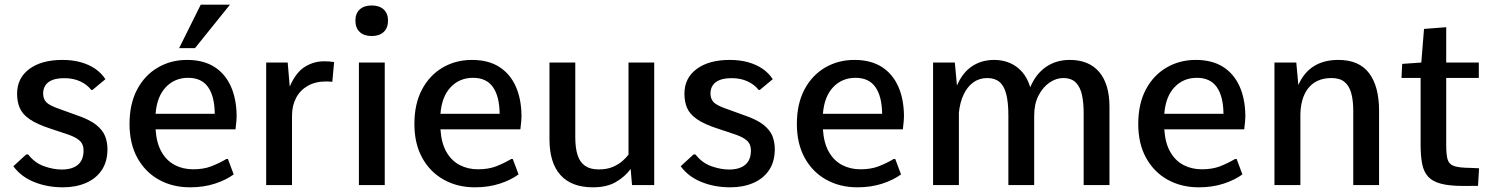

<svg xmlns="http://www.w3.org/2000/svg" viewBox="-20 -798 6440 828"><path d="M251.5 9.8Q183.6 9.8 127 -13.2Q70.3 -36.1 37.6 -81.1L92.8 -131.8H101.6Q129.9 -95.2 170.2 -81.1Q210.4 -66.9 246.1 -66.9Q291.5 -66.9 315.9 -87.4Q340.3 -107.9 340.3 -148.9Q340.3 -164.1 334.7 -176.5Q329.1 -189 312 -200.2Q294.9 -211.4 260.7 -222.2L197.8 -243.2Q137.7 -262.7 106.7 -284.7Q75.7 -306.6 64.7 -333.5Q53.7 -360.4 53.7 -393.6Q53.7 -461.4 106.4 -500.5Q159.2 -539.6 249 -539.6Q292.5 -539.6 327.9 -529.8Q363.3 -520 390.4 -501.5Q417.5 -482.9 434.6 -456.5L378.9 -410.2H373.5Q356 -433.1 326.2 -447Q296.4 -460.9 258.3 -460.9Q226.1 -460.9 205.8 -452.9Q185.5 -444.8 175.8 -429.9Q166 -415 166 -394.5Q166 -371.6 179.9 -356.9Q193.8 -342.3 241.7 -326.2L309.1 -301.8Q365.7 -282.7 394.5 -259.8Q423.3 -236.8 433.3 -210.7Q443.4 -184.6 443.4 -155.3Q443.4 -100.6 418.5 -64Q393.6 -27.3 350.1 -8.8Q306.6 9.8 251.5 9.8Z M799.8 9.8Q724.1 9.8 665 -23.2Q606 -56.2 572.3 -117.4Q538.6 -178.7 538.6 -263.2Q538.6 -350.1 571.3 -411.9Q604 -473.6 660.4 -506.6Q716.8 -539.6 786.6 -539.6Q856.9 -539.6 904.1 -509.8Q951.2 -480 975.6 -425.5Q1000 -371.1 1000.5 -296.9Q1000.5 -287.1 999.3 -274.2Q998 -261.2 996.8 -251.5Q995.6 -241.7 995.6 -240.2H650.9Q654.8 -181.2 676.5 -143.1Q698.2 -105 733.6 -86.4Q769 -67.9 813 -67.9Q857.4 -67.9 890.6 -80.6Q923.8 -93.3 956.1 -112.3H962.9L987.8 -45.9Q955.6 -22 907 -6.1Q858.4 9.8 799.8 9.8ZM650.9 -307.1H906.2Q905.3 -382.8 877.2 -422.6Q849.1 -462.4 791.5 -462.4Q733.4 -462.4 695.1 -422.1Q656.7 -381.8 650.9 -307.1ZM752.4 -590.3 845.7 -777.8H971.7L820.8 -590.3Z M1127.9 0V-528.3H1220.7L1229.5 -424.8Q1256.3 -486.3 1294.9 -510Q1333.5 -533.7 1377.4 -533.7Q1389.2 -533.7 1399.7 -533Q1410.2 -532.2 1420.9 -530.3L1413.1 -445.3Q1406.2 -445.8 1399.7 -446.3Q1393.1 -446.8 1387.2 -446.8Q1340.3 -446.8 1307.1 -427.7Q1273.9 -408.7 1256.6 -375.2Q1239.3 -341.8 1239.3 -299.3V0Z M1527.8 0V-528.3H1639.2V0ZM1583 -642.6Q1549.8 -642.6 1531.2 -660.2Q1512.7 -677.7 1512.7 -709.5Q1512.7 -739.7 1531.2 -757.1Q1549.8 -774.4 1583 -774.4Q1616.2 -774.4 1634.8 -757.1Q1653.3 -739.7 1653.3 -709.5Q1653.3 -677.7 1634.8 -660.2Q1616.2 -642.6 1583 -642.6Z M2028.3 9.8Q1952.6 9.8 1893.6 -23.2Q1834.5 -56.2 1800.8 -117.4Q1767.1 -178.7 1767.1 -263.2Q1767.1 -350.1 1799.8 -411.9Q1832.5 -473.6 1888.9 -506.6Q1945.3 -539.6 2015.1 -539.6Q2085.4 -539.6 2132.6 -509.8Q2179.7 -480 2204.1 -425.5Q2228.5 -371.1 2229 -296.9Q2229 -287.1 2227.8 -274.2Q2226.6 -261.2 2225.3 -251.5Q2224.1 -241.7 2224.1 -240.2H1879.4Q1883.3 -181.2 1905 -143.1Q1926.8 -105 1962.2 -86.4Q1997.6 -67.9 2041.5 -67.9Q2085.9 -67.9 2119.1 -80.6Q2152.3 -93.3 2184.6 -112.3H2191.4L2216.3 -45.9Q2184.1 -22 2135.5 -6.1Q2086.9 9.8 2028.3 9.8ZM1879.4 -307.1H2134.8Q2133.8 -382.8 2105.7 -422.6Q2077.6 -462.4 2020 -462.4Q1961.9 -462.4 1923.6 -422.1Q1885.3 -381.8 1879.4 -307.1Z M2537.1 9.8Q2444.8 9.8 2397.2 -43Q2349.6 -95.7 2349.6 -197.8V-528.3H2460.9V-205.1Q2460.9 -159.7 2470.9 -128.9Q2481 -98.1 2503.2 -82.8Q2525.4 -67.4 2562 -67.4Q2598.1 -67.4 2623.3 -78.4Q2648.4 -89.4 2664.8 -104Q2681.2 -118.7 2690.4 -131.3V-528.3H2801.3V0H2705.6L2699.7 -69.3Q2674.8 -35.6 2635.7 -12.9Q2596.7 9.8 2537.1 9.8Z M3129.4 9.8Q3061.5 9.8 3004.9 -13.2Q2948.2 -36.1 2915.5 -81.1L2970.7 -131.8H2979.5Q3007.8 -95.2 3048.1 -81.1Q3088.4 -66.9 3124 -66.9Q3169.4 -66.9 3193.8 -87.4Q3218.3 -107.9 3218.3 -148.9Q3218.3 -164.1 3212.6 -176.5Q3207 -189 3189.9 -200.2Q3172.9 -211.4 3138.7 -222.2L3075.7 -243.2Q3015.6 -262.7 2984.6 -284.7Q2953.6 -306.6 2942.6 -333.5Q2931.6 -360.4 2931.6 -393.6Q2931.6 -461.4 2984.4 -500.5Q3037.1 -539.6 3127 -539.6Q3170.4 -539.6 3205.8 -529.8Q3241.2 -520 3268.3 -501.5Q3295.4 -482.9 3312.5 -456.5L3256.8 -410.2H3251.5Q3233.9 -433.1 3204.1 -447Q3174.3 -460.9 3136.2 -460.9Q3104 -460.9 3083.7 -452.9Q3063.5 -444.8 3053.7 -429.9Q3043.9 -415 3043.9 -394.5Q3043.9 -371.6 3057.9 -356.9Q3071.8 -342.3 3119.6 -326.2L3187 -301.8Q3243.7 -282.7 3272.5 -259.8Q3301.3 -236.8 3311.3 -210.7Q3321.3 -184.6 3321.3 -155.3Q3321.3 -100.6 3296.4 -64Q3271.5 -27.3 3228 -8.8Q3184.6 9.8 3129.4 9.8Z M3677.7 9.8Q3602.1 9.8 3543 -23.2Q3483.9 -56.2 3450.2 -117.4Q3416.5 -178.7 3416.5 -263.2Q3416.5 -350.1 3449.2 -411.9Q3481.9 -473.6 3538.3 -506.6Q3594.7 -539.6 3664.6 -539.6Q3734.9 -539.6 3782 -509.8Q3829.1 -480 3853.5 -425.5Q3877.9 -371.1 3878.4 -296.9Q3878.4 -287.1 3877.2 -274.2Q3876 -261.2 3874.8 -251.5Q3873.5 -241.7 3873.5 -240.2H3528.8Q3532.7 -181.2 3554.4 -143.1Q3576.2 -105 3611.6 -86.4Q3647 -67.9 3690.9 -67.9Q3735.4 -67.9 3768.6 -80.6Q3801.8 -93.3 3834 -112.3H3840.8L3865.7 -45.9Q3833.5 -22 3784.9 -6.1Q3736.3 9.8 3677.7 9.8ZM3528.8 -307.1H3784.2Q3783.2 -382.8 3755.1 -422.6Q3727.1 -462.4 3669.4 -462.4Q3611.3 -462.4 3573 -422.1Q3534.7 -381.8 3528.8 -307.1Z M4003.9 0V-528.3H4097.7L4106.9 -429.2Q4130.4 -484.4 4171.6 -512Q4212.9 -539.6 4267.1 -539.6Q4305.2 -539.6 4336.2 -525.9Q4367.2 -512.2 4389.4 -486.1Q4411.6 -460 4422.9 -421.9Q4447.3 -479.5 4491 -509.5Q4534.7 -539.6 4593.3 -539.6Q4676.3 -539.6 4720.5 -487.3Q4764.6 -435.1 4764.6 -337.4V0H4653.3V-312Q4653.3 -352.5 4646.5 -386.5Q4639.6 -420.4 4620.6 -440.9Q4601.6 -461.4 4564.5 -461.4Q4534.7 -461.4 4506.1 -441.9Q4477.5 -422.4 4458.7 -386.2Q4439.9 -350.1 4439.9 -299.3V0H4328.6V-299.3Q4328.6 -356.9 4319.3 -392.6Q4310.1 -428.2 4290 -444.8Q4270 -461.4 4237.8 -461.4Q4203.1 -461.4 4177.2 -442.6Q4151.4 -423.8 4135.5 -390.1Q4119.6 -356.4 4115.2 -311.5V0Z M5149.9 9.8Q5074.2 9.8 5015.1 -23.2Q4956.1 -56.2 4922.4 -117.4Q4888.7 -178.7 4888.7 -263.2Q4888.7 -350.1 4921.4 -411.9Q4954.1 -473.6 5010.5 -506.6Q5066.9 -539.6 5136.7 -539.6Q5207 -539.6 5254.2 -509.8Q5301.3 -480 5325.7 -425.5Q5350.1 -371.1 5350.6 -296.9Q5350.6 -287.1 5349.4 -274.2Q5348.1 -261.2 5346.9 -251.5Q5345.7 -241.7 5345.7 -240.2H5001Q5004.9 -181.2 5026.6 -143.1Q5048.3 -105 5083.7 -86.4Q5119.1 -67.9 5163.1 -67.9Q5207.5 -67.9 5240.7 -80.6Q5273.9 -93.3 5306.2 -112.3H5313L5337.9 -45.9Q5305.7 -22 5257.1 -6.1Q5208.5 9.8 5149.9 9.8ZM5001 -307.1H5256.3Q5255.4 -382.8 5227.3 -422.6Q5199.2 -462.4 5141.6 -462.4Q5083.5 -462.4 5045.2 -422.1Q5006.8 -381.8 5001 -307.1Z M5476.1 0V-528.3H5570.3L5579.1 -431.2Q5602.5 -484.9 5645.5 -512.2Q5688.5 -539.6 5752 -539.6Q5841.3 -539.6 5884.3 -482.4Q5927.2 -425.3 5927.2 -320.8V0H5815.9V-319.8Q5815.9 -365.2 5807.1 -396.7Q5798.3 -428.2 5778.1 -444.8Q5757.8 -461.4 5722.2 -461.4Q5687.5 -461.4 5662.1 -449.5Q5636.7 -437.5 5620.4 -415.8Q5604 -394 5595.9 -364.5Q5587.9 -335 5587.9 -300.3V0Z M6290.5 3.9Q6230.5 3.9 6193.8 -5.9Q6157.2 -15.6 6138.4 -36.6Q6119.6 -57.6 6113 -91.6Q6106.4 -125.5 6106.4 -174.3V-461.9H6023.9L6026.9 -522.5L6109.4 -528.3L6121.1 -673.3L6216.8 -680.7V-528.3H6357.4V-461.9H6216.8V-172.4Q6216.8 -134.3 6221.9 -113.5Q6227.1 -92.8 6244.6 -84.5Q6262.2 -76.2 6298.8 -74.7Q6313.5 -74.2 6328.4 -73.7Q6343.3 -73.2 6358.4 -72.3L6354 3.4Q6338.4 3.4 6322.5 3.7Q6306.6 3.9 6290.5 3.9Z"/></svg>

Font: Comme Medium
Style: Regular
Weight: 500
Version: Version 1.000;gftools[0.9.27]